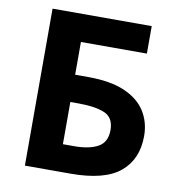

<svg xmlns="http://www.w3.org/2000/svg" viewBox="-80 -787 799 860"><g transform="rotate(10 319.0 -357.0)"><path d="M90 0V-714H541V-589H241V-440H301Q402 -440 466.5 -412Q531 -384 562 -335Q593 -286 593 -223Q593 -117 522.5 -58.5Q452 0 298 0ZM292 -124Q361 -124 400.5 -146Q440 -168 440 -223Q440 -280 397 -298Q354 -316 280 -316H241V-124Z"/></g></svg>

Font: RS Noto Sans
Style: Bold
Weight: 700
Designer: Monotype Design Team
Foundry: Monotype Imaging Inc.
Version: Version 3.10